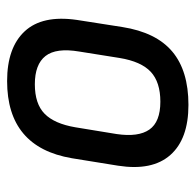

<svg xmlns="http://www.w3.org/2000/svg" viewBox="-25 -514 550 540"><g transform="rotate(-90 250.0 -244.0)"><path d="M225 11Q129 11 84 -40Q39 -91 54 -187L75 -317Q106 -499 292 -499Q386 -499 432 -449.5Q478 -400 464 -303L444 -175Q429 -80 375 -34.5Q321 11 225 11ZM234 -68Q289 -68 318 -95Q347 -122 357 -183L375 -296Q386 -361 362.5 -391Q339 -421 283 -421Q228 -421 200 -393.5Q172 -366 162 -307L143 -191Q134 -130 155.5 -99Q177 -68 234 -68Z"/></g></svg>

Font: Sofia Sans Semi Condensed Medium
Style: Italic
Weight: 500
Italic angle: -9°
Version: Version 4.100